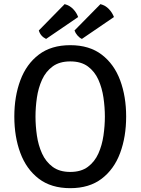

<svg xmlns="http://www.w3.org/2000/svg" viewBox="-20 -920 697 952"><path d="M51 -342Q51 -442 81 -522.2Q111 -602.5 172.5 -649.2Q234 -696 328.5 -696Q423 -696 484.5 -649Q546 -602 575.8 -521.8Q605.5 -441.5 605.5 -342Q605.5 -241.5 575.5 -161Q545.5 -80.5 484 -33.8Q422.5 13 328.5 13Q233.5 13 172 -34.2Q110.5 -81.5 80.8 -161.8Q51 -242 51 -342ZM156 -342Q156 -296 163 -247.8Q170 -199.5 188.5 -158.8Q207 -118 241 -92.8Q275 -67.5 328.5 -67.5Q382 -67.5 415.8 -92.8Q449.5 -118 467.8 -158.8Q486 -199.5 493 -247.8Q500 -296 500 -342Q500 -388 493 -436Q486 -484 467.8 -524.8Q449.5 -565.5 415.8 -590.5Q382 -615.5 328.5 -615.5Q275 -615.5 241 -590.5Q207 -565.5 188.5 -524.8Q170 -484 163 -436Q156 -388 156 -342ZM478 -899.5Q503 -893 520 -875Q537 -857 545 -835.5L386 -727Q373.5 -733 363.5 -744.8Q353.5 -756.5 349.5 -769ZM300.5 -899.5Q325.5 -893 342.8 -875Q360 -857 367.5 -835.5L208.5 -727Q180.5 -740.5 172.5 -769Z"/></svg>

Font: Signika Negative SC
Style: Regular
Weight: 400
Designer: Anna Giedryś
Foundry: Anna Giedryś
Version: Version 2.000; ttfautohint (v1.8.3) -l 8 -r 50 -G 200 -x 9 -